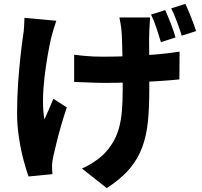

<svg xmlns="http://www.w3.org/2000/svg" viewBox="-20 -867 1040 989"><path d="M753 -777Q752 -759 751 -741Q750 -723 749 -706Q748 -692 748 -662.5Q748 -633 748.5 -596Q749 -559 749 -521.5Q749 -484 749 -452.5Q749 -421 749 -403Q749 -314 742 -242Q735 -170 713 -109.5Q691 -49 647.5 2.5Q604 54 530 102L402 1Q433 -12 468 -35.5Q503 -59 525 -84Q550 -112 567 -143Q584 -174 594 -211.5Q604 -249 608 -296Q612 -343 612 -404Q612 -433 612 -475Q612 -517 611 -562Q610 -607 609 -645Q608 -683 606 -706Q605 -725 601 -745Q597 -765 595 -777ZM362 -585Q387 -582 411.5 -579.5Q436 -577 460.5 -576Q485 -575 511 -575Q576 -575 649 -578Q722 -581 789 -587Q856 -593 905 -601L904 -458Q857 -453 792 -449Q727 -445 655 -442.5Q583 -440 514 -440Q494 -440 468 -441Q442 -442 415 -443Q388 -444 362 -445ZM270 -760Q263 -740 255.5 -715Q248 -690 244 -674Q235 -636 225.5 -581.5Q216 -527 209 -467Q202 -407 201.5 -350.5Q201 -294 209 -252Q219 -273 231.5 -303Q244 -333 255 -358L324 -314Q309 -269 295.5 -222.5Q282 -176 272 -135Q262 -94 255 -64Q252 -52 250 -37Q248 -22 248 -14Q248 -6 248.5 6.5Q249 19 250 30L127 42Q116 12 101.5 -41.5Q87 -95 77.5 -159Q68 -223 68 -284Q68 -367 73.5 -443Q79 -519 86 -581.5Q93 -644 99 -684Q103 -706 104 -730.5Q105 -755 106 -775ZM831 -815Q845 -784 860.5 -744Q876 -704 884 -674L809 -650Q799 -683 786 -722.5Q773 -762 758 -792ZM935 -847Q949 -817 965 -776Q981 -735 990 -707L916 -683Q906 -716 891.5 -755Q877 -794 862 -824Z"/></svg>

Font: Noto Sans SC Thin ExtraBold
Style: Regular
Weight: 800
Version: Version 2.004-H2;hotconv 1.0.118;makeotfexe 2.5.65603